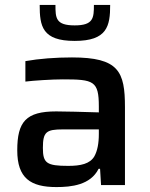

<svg xmlns="http://www.w3.org/2000/svg" viewBox="-20 -751 607 779"><path d="M283 -585C415 -585 427 -645 427 -731H361C361 -678 359 -648 283 -648C206 -648 205 -678 205 -731H141C141 -645 151 -585 283 -585ZM209 8C269 8 347 0 380 -66H386L390 0H487V-316C487 -461 462 -518 272 -518C206 -518 139 -513 83 -503V-420C114 -424 191 -429 235 -429C360 -429 381 -423 381 -319V-295C323 -297 235 -299 208 -299C85 -299 50 -257 50 -141C50 -28 104 8 209 8ZM257 -78C169 -78 154 -89 154 -151C154 -216 168 -226 235 -226H381V-208C381 -168 375 -139 363 -117C345 -86 307 -78 257 -78Z"/></svg>

Font: Saira UNSAM Medium
Style: Regular
Weight: 500
Designer: Hector Gatti with collaboration of the Omnibus-Type team
Foundry: Omnibus-Type
Version: Version 0.072;PS 000.072;hotconv 1.0.88;makeotf.lib2.5.64775